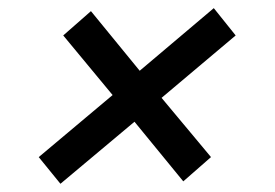

<svg xmlns="http://www.w3.org/2000/svg" viewBox="-20 -489 670 467"><path d="M127 -42 74.2 -106.9 253.9 -257.8 133.8 -402.8 201.2 -461.9 319.8 -316.9 500 -469.2 553.2 -402.8 373 -251 493.2 -106.9 425.8 -47.9 307.1 -192.9Z"/></svg>

Font: Archivo Medium
Style: Italic
Weight: 500
Italic angle: -10°
Designer: Hector Gatti
Foundry: Omnibus-Type
Version: Version 2.001